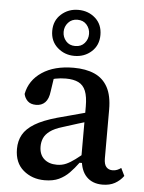

<svg xmlns="http://www.w3.org/2000/svg" viewBox="-55 -814 657 873"><g transform="rotate(5 273.5 -377.5)"><path d="M181 15Q124 15 84 -19Q44 -53 44 -116Q44 -153 60 -181.5Q76 -210 113 -232.5Q150 -255 214 -273Q242 -281 270 -288Q298 -295 325.5 -303Q353 -311 381 -318V-276Q346 -266 311.5 -255Q277 -244 242 -233Q205 -222 185 -207Q165 -192 157.5 -174.5Q150 -157 150 -137Q150 -100 172 -80Q194 -60 231 -60Q254 -60 273 -68.5Q292 -77 313.5 -93Q335 -109 364 -134L370 -78H333Q314 -52 293.5 -31Q273 -10 246.5 2.5Q220 15 181 15ZM445 12Q399 12 372 -16Q345 -44 342 -97L339 -99V-335Q339 -380 328.5 -406Q318 -432 295.5 -443Q273 -454 238 -454Q214 -454 191 -449.5Q168 -445 144 -435L187 -477L174 -390Q170 -355 154 -339Q138 -323 113 -323Q88 -323 74.5 -336Q61 -349 57 -368Q69 -431 125 -468.5Q181 -506 269 -506Q325 -506 364.5 -488.5Q404 -471 425 -432.5Q446 -394 446 -330V-108Q446 -81 456.5 -69Q467 -57 485 -57Q497 -57 506.5 -61Q516 -65 524 -71L541 -36Q525 -14 501.5 -1Q478 12 445 12ZM267 -605Q294 -605 309.5 -623Q325 -641 325 -665Q325 -689 309.5 -707Q294 -725 267 -725Q241 -725 225 -707Q209 -689 209 -665Q209 -641 224.5 -623Q240 -605 267 -605ZM267 -560Q222 -560 189.5 -589Q157 -618 157 -665Q157 -712 189.5 -741Q222 -770 267 -770Q313 -770 345 -741.5Q377 -713 377 -665Q377 -618 345 -589Q313 -560 267 -560Z"/></g></svg>

Font: Source Serif 4 Medium
Style: Regular
Weight: 500
Designer: Frank Grießhammer
Foundry: Adobe Systems Incorporated
Version: Version 4.004;hotconv 1.0.116;makeotfexe 2.5.65601